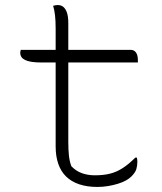

<svg xmlns="http://www.w3.org/2000/svg" viewBox="-20 -723 640 759"><path d="M62 -526H496Q510 -526 517.5 -515.5Q525 -505 525 -486Q525 -485 525 -483Q525 -481 525 -479.5Q525 -478 525 -476H143Q121 -476 105 -478.5Q89 -481 79 -486Q69 -491 64.5 -498Q60 -505 60 -513Q60 -516 60.5 -519Q61 -522 61.5 -523.5Q62 -525 62 -526ZM521 -100Q522 -96 522.5 -92Q523 -88 523 -84Q523 -68 519 -54.5Q515 -41 499 -25Q491 -17 477.5 -9.5Q464 -2 446 3.5Q428 9 407.5 12.5Q387 16 365 16Q324 16 293 5.5Q262 -5 241.5 -25Q221 -45 210.5 -75Q200 -105 200 -144Q200 -202 200 -260.5Q200 -319 200 -377Q200 -435 200 -493.5Q200 -552 200 -610Q200 -640 197.5 -662.5Q195 -685 190 -700Q196 -702 200.5 -702.5Q205 -703 209 -703Q221 -703 230 -696Q239 -689 244.5 -673.5Q250 -658 250 -632Q250 -573 250 -514.5Q250 -456 250 -397Q250 -338 250 -279.5Q250 -221 250 -162Q250 -130 252.5 -107.5Q255 -85 262 -66Q280 -47 303.5 -38.5Q327 -30 355 -30Q389 -30 415 -36.5Q441 -43 465 -58.5Q489 -74 515 -100Z"/></svg>

Font: Recursive Monospace Casual Light
Style: Regular
Weight: 300
Version: Version 1.047